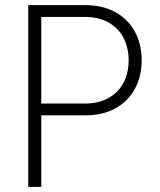

<svg xmlns="http://www.w3.org/2000/svg" viewBox="-20 -727 624 747"><path d="M89.8 -707H311.5Q379.9 -707 429.4 -679.4Q479 -651.9 505.1 -603Q531.2 -554.2 531.2 -492.2Q531.2 -430.7 505.1 -382.1Q479 -333.5 429.7 -305.9Q380.4 -278.3 312.5 -278.3H140.6V0H89.8ZM310.5 -324.2Q363.8 -324.2 402.1 -345.7Q440.4 -367.2 460.4 -405Q480.5 -442.9 480.5 -492.2Q480.5 -542 460.4 -580.1Q440.4 -618.2 402.1 -639.6Q363.8 -661.1 310.5 -661.1H140.6V-324.2Z"/></svg>

Font: Pretendard GOV ExtraLight
Style: Regular
Weight: 200
Designer: Base glyphs from Inter by Rasmus Andersson; Hangeul glyphs from Noto Sans CJK(Source Han Sans) by Jang Soo-young and Kan
Foundry: Kil Hyung-jin
Version: Version 1.309